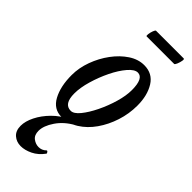

<svg xmlns="http://www.w3.org/2000/svg" viewBox="-260 -596 865 865"><g transform="rotate(45 172.0 -163.5)"><path d="M129 13Q79 13 53.5 -34Q28 -81 28 -153Q28 -199 45 -245.5Q62 -292 90.5 -330.5Q119 -369 154.5 -392.5Q190 -416 228 -416Q281 -416 308 -373Q335 -330 335 -265Q335 -213 319 -163.5Q303 -114 275 -74Q247 -34 209.5 -10.5Q172 13 129 13ZM139 -36Q158 -36 180 -63Q202 -90 222 -131Q242 -172 255 -216.5Q268 -261 268 -297Q268 -372 231 -372Q211 -372 187 -344Q163 -316 142.5 -274Q122 -232 108.5 -186Q95 -140 95 -103Q95 -36 139 -36ZM92 236Q65 236 46 219.5Q27 203 27 171Q27 142 44 108Q61 74 91 43.5Q121 13 160 -5H199Q153 20 126.5 59Q100 98 100 130Q100 157 116.5 169.5Q133 182 152 182Q162 182 171 178.5Q180 175 188 167Q191 164 195.5 169.5Q200 175 198 178Q176 208 147 222Q118 236 92 236ZM144 -515Q140 -515 141.5 -527Q143 -539 147.5 -551Q152 -563 156 -563H332Q337 -563 335 -551Q333 -539 328 -527Q323 -515 319 -515Z"/></g></svg>

Font: Junicode Two Beta Condensed Medium
Style: Italic
Weight: 500
Width: 3
Italic angle: -9°
Version: Version 1.053; ttfautohint (v1.8.4)